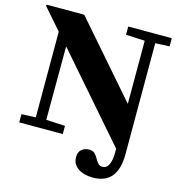

<svg xmlns="http://www.w3.org/2000/svg" viewBox="-134 -853 1076 1176"><g transform="rotate(15 404.5 -265.0)"><path d="M496 50Q520 50 532.5 61.5Q545 73 557 95Q568 114 577 122.5Q586 131 602 131Q629 131 642 102.5Q655 74 655 30V0H653L199 -522H197L196 -58L316 -52V0H40V-52L130 -56V-599L14 -732L16 -740H254L651 -284H653V-682L533 -688V-740H809V-688L719 -684V20Q719 210 562 210Q504 210 467.5 184.5Q431 159 431 115Q431 83 450 66.5Q469 50 496 50Z"/></g></svg>

Font: Minipax
Style: Bold
Weight: 700
Designer: Raphaël Ronot, Igor Stepanchenko (Cyrillic)
Foundry: steppetype
Version: Version 1.002